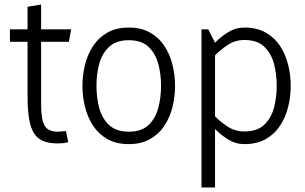

<svg xmlns="http://www.w3.org/2000/svg" viewBox="-20 -630 1349 850"><path d="M272 -50 282 0Q268 3 258 4Q248 5 235 5Q185 5 156 -14Q127 -33 114.5 -78Q102 -123 102 -200V-445H24V-500H102V-600L162 -610V-500H295L285 -445H162V-167Q162 -99 178 -73Q194 -47 235 -47Q244 -47 252.5 -48Q261 -49 272 -50Z M345 -250Q345 -298 356.5 -344Q368 -390 392.5 -427Q417 -464 456 -486Q495 -508 550 -508Q605 -508 644 -486Q683 -464 707.5 -427Q732 -390 743.5 -344Q755 -298 755 -250Q755 -202 743.5 -156Q732 -110 707.5 -73Q683 -36 644 -14Q605 8 550 8Q495 8 456 -14Q417 -36 392.5 -73Q368 -110 356.5 -156Q345 -202 345 -250ZM407 -250Q407 -198 419.5 -151.5Q432 -105 463.5 -76Q495 -47 550 -47Q606 -47 637 -76Q668 -105 680.5 -151.5Q693 -198 693 -250Q693 -302 680.5 -348Q668 -394 637 -423Q606 -452 550 -452Q495 -452 463.5 -423Q432 -394 419.5 -348Q407 -302 407 -250Z M1062 -48Q1118 -48 1149 -77Q1180 -106 1192.5 -152Q1205 -198 1205 -250Q1205 -303 1192.5 -349Q1180 -395 1149 -424Q1118 -453 1062 -453Q1020 -453 986.5 -430Q953 -407 932 -385V-115Q953 -93 986.5 -70.5Q1020 -48 1062 -48ZM902 -500 932 -441Q957 -467 990 -487.5Q1023 -508 1062 -508Q1117 -508 1156 -486Q1195 -464 1219.5 -427Q1244 -390 1255.5 -344Q1267 -298 1267 -250Q1267 -202 1255.5 -156Q1244 -110 1219.5 -73Q1195 -36 1156 -14Q1117 8 1062 8Q1023 8 990 -12.5Q957 -33 932 -59V200H872V-500Z"/></svg>

Font: Epunda Sans Light
Style: Regular
Weight: 300
Designer: Simon Atzbach
Foundry: typofactur
Version: Version 2.204; ttfautohint (v1.8.4.7-5d5b)